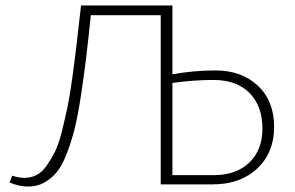

<svg xmlns="http://www.w3.org/2000/svg" viewBox="-20 -678 1083 706"><path d="M772 -419Q868 -419 928 -363Q988 -307 988 -211Q988 -117 926 -58.5Q864 0 761 0H571V-622H314Q304 -525 296 -459.5Q288 -394 277 -322.5Q266 -251 254.5 -205Q243 -159 226 -114.5Q209 -70 189 -45.5Q169 -21 142.5 -6.5Q116 8 84 8Q51 8 15 -7L25 -32Q49 -24 69 -24Q94 -24 114.5 -34.5Q135 -45 152 -69.5Q169 -94 182.5 -121Q196 -148 208 -196.5Q220 -245 228.5 -286Q237 -327 246.5 -396Q256 -465 262 -518.5Q268 -572 278 -658H614V-405Q695 -419 772 -419ZM766 -34Q849 -34 897 -80.5Q945 -127 945 -205Q945 -288 897.5 -336Q850 -384 765 -384Q693 -384 614 -373V-34Z"/></svg>

Font: EauTest Light
Style: Regular
Weight: 300
Designer: Christian Thalmann (Catharsis Fonts)
Version: Version 0.001;PS 000.001;hotconv 1.0.88;makeotf.lib2.5.64775